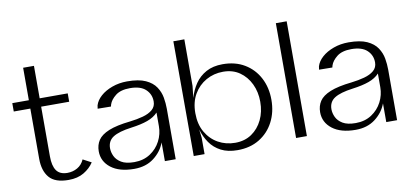

<svg xmlns="http://www.w3.org/2000/svg" viewBox="-68 -920 2459 1153"><g transform="rotate(-10 1162.0 -343.0)"><path d="M270 11Q187 11 152 -30.5Q117 -72 117 -145V-451H16V-502H117V-700H183V-502H354V-451H183V-148Q183 -90 203.5 -61Q224 -32 270 -32Q303 -32 331 -48Q359 -64 373 -96L424 -69Q402 -35 363.5 -12Q325 11 270 11Z M670 14Q579 14 528 -25.5Q477 -65 477 -127Q477 -165 496 -194Q515 -223 562.5 -242.5Q610 -262 694 -271Q737 -276 773.5 -286Q810 -296 832 -315Q854 -334 854 -365Q854 -409 822.5 -438.5Q791 -468 727 -468Q670 -468 639 -443.5Q608 -419 599 -391Q597 -386 596 -379L515 -380Q516 -385 516.5 -390Q517 -395 518 -400Q527 -430 555 -455Q583 -480 625.5 -495.5Q668 -511 717 -511Q788 -511 829.5 -492Q871 -473 891.5 -442Q912 -411 918 -376Q924 -341 924 -308V0H858V-114Q838 -60 789.5 -23Q741 14 670 14ZM677 -26Q733 -26 774 -53Q815 -80 837 -122.5Q859 -165 859 -213V-296Q835 -270 795 -255.5Q755 -241 694 -233Q618 -223 582.5 -200.5Q547 -178 547 -133Q547 -109 558.5 -84.5Q570 -60 598 -43Q626 -26 677 -26Z M1034 0 1033 -700H1100V-416L1092 -344Q1105 -390 1131 -428.5Q1157 -467 1199 -490Q1241 -513 1300 -513Q1377 -513 1433.5 -479Q1490 -445 1521 -386Q1552 -327 1552 -252Q1552 -177 1521 -117.5Q1490 -58 1433.5 -23.5Q1377 11 1300 11Q1241 11 1199.5 -10.5Q1158 -32 1132.5 -69Q1107 -106 1094 -151L1100 -100V0ZM1294 -35Q1352 -35 1394.5 -64Q1437 -93 1460.5 -142Q1484 -191 1484 -252Q1484 -312 1460.5 -361Q1437 -410 1395 -439Q1353 -468 1295 -468Q1238 -468 1191 -441.5Q1144 -415 1116 -367Q1088 -319 1088 -252Q1088 -184 1116 -135.5Q1144 -87 1190.5 -61Q1237 -35 1294 -35Z M1658 0V-700H1724V0Z M2020 14Q1929 14 1878 -25.5Q1827 -65 1827 -127Q1827 -165 1846 -194Q1865 -223 1912.5 -242.5Q1960 -262 2044 -271Q2087 -276 2123.5 -286Q2160 -296 2182 -315Q2204 -334 2204 -365Q2204 -409 2172.5 -438.5Q2141 -468 2077 -468Q2020 -468 1989 -443.5Q1958 -419 1949 -391Q1947 -386 1946 -379L1865 -380Q1866 -385 1866.5 -390Q1867 -395 1868 -400Q1877 -430 1905 -455Q1933 -480 1975.5 -495.5Q2018 -511 2067 -511Q2138 -511 2179.5 -492Q2221 -473 2241.5 -442Q2262 -411 2268 -376Q2274 -341 2274 -308V0H2208V-114Q2188 -60 2139.5 -23Q2091 14 2020 14ZM2027 -26Q2083 -26 2124 -53Q2165 -80 2187 -122.5Q2209 -165 2209 -213V-296Q2185 -270 2145 -255.5Q2105 -241 2044 -233Q1968 -223 1932.5 -200.5Q1897 -178 1897 -133Q1897 -109 1908.5 -84.5Q1920 -60 1948 -43Q1976 -26 2027 -26Z"/></g></svg>

Font: Panamera
Style: Regular
Weight: 400
Designer: Bastien Sozeau
Foundry: NBR — Bastien Sozeau
Version: Version 3.002; ttfautohint (v1.8.4.7-5d5b);gftools[0.9.33]